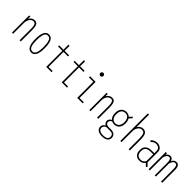

<svg xmlns="http://www.w3.org/2000/svg" viewBox="277 -2273 3946 3946"><g transform="rotate(45 2250.0 -299.5)"><path d="M107 0V-500H141V-434.5Q185 -512 264 -512Q288.5 -512 306.2 -502.8Q324 -493.5 335 -477.5Q346 -461.5 352.5 -436.5Q359 -411.5 361.5 -384.5Q364 -357.5 364 -322V0H329V-321Q329 -350.5 328 -370.5Q327 -390.5 323 -412.8Q319 -435 311.8 -448.2Q304.5 -461.5 291.5 -470.2Q278.5 -479 260 -479Q212.5 -479 179.8 -437Q147 -395 141 -328.5V0Z M539 -251Q539 -512 675 -512Q811 -512 811 -251Q811 11 675 11Q539 11 539 -251ZM776 -251Q776 -336.5 763.2 -388Q750.5 -439.5 729 -459.2Q707.5 -479 675 -479Q642.5 -479 621 -459.2Q599.5 -439.5 586.8 -388Q574 -336.5 574 -251Q574 -185.5 580.8 -140Q587.5 -94.5 601.2 -69Q615 -43.5 632.8 -32.8Q650.5 -22 675 -22Q699.5 -22 717.2 -32.8Q735 -43.5 748.8 -69Q762.5 -94.5 769.2 -140Q776 -185.5 776 -251Z M1137 -32H1257V0H1103V-468H978V-500H1103V-645H1137V-500H1268V-468H1137Z M1587 -32H1707V0H1553V-468H1428V-500H1553V-645H1587V-500H1718V-468H1587Z M2054 -666Q2041 -653 2022 -653Q2003 -653 1990 -666Q1977 -679 1977 -698Q1977 -717 1990 -730Q2003 -743 2022 -743Q2041 -743 2054 -730Q2067 -717 2067 -698Q2067 -679 2054 -666ZM2039 -32H2163V0H2004V-468H1877V-500H2039Z M2357 0V-500H2391V-434.5Q2435 -512 2514 -512Q2538.5 -512 2556.2 -502.8Q2574 -493.5 2585 -477.5Q2596 -461.5 2602.5 -436.5Q2609 -411.5 2611.5 -384.5Q2614 -357.5 2614 -322V0H2579V-321Q2579 -350.5 2578 -370.5Q2577 -390.5 2573 -412.8Q2569 -435 2561.8 -448.2Q2554.5 -461.5 2541.5 -470.2Q2528.5 -479 2510 -479Q2462.5 -479 2429.8 -437Q2397 -395 2391 -328.5V0Z M2949 -32Q3015.5 -32 3051.8 -2Q3088 28 3088 82Q3088 138.5 3043.2 169.8Q2998.5 201 2920 201Q2841.5 201 2798.8 169.8Q2756 138.5 2756 83Q2756 19.5 2819 -10.5Q2797 -24 2781.5 -46.8Q2766 -69.5 2766 -96Q2766 -125 2784.2 -147.8Q2802.5 -170.5 2828.5 -184.5Q2773 -233.5 2773 -331Q2773 -419 2816 -465.5Q2859 -512 2926 -512Q2987.5 -512 3027.5 -473.5L3083 -533L3107 -510L3049 -447Q3078 -400.5 3078 -331Q3078 -243 3034.5 -196Q2991 -149 2926 -149Q2887.5 -149 2855.5 -166Q2832 -155 2816.5 -137.5Q2801 -120 2801 -98Q2801 -67 2824.2 -49.5Q2847.5 -32 2875 -32ZM2926 -182Q2978.5 -182 3010.8 -221.8Q3043 -261.5 3043 -331Q3043 -401.5 3012.8 -440.8Q2982.5 -480 2926 -480Q2869 -480 2838.5 -440.8Q2808 -401.5 2808 -331Q2808 -261.5 2840.2 -221.8Q2872.5 -182 2926 -182ZM2790 83Q2790 123 2823.8 146.5Q2857.5 170 2920 170Q3054 170 3054 84Q3054 41.5 3031.2 21.2Q3008.5 1 2947 1H2856.5Q2790 23 2790 83Z M3256 0V-800H3291V-436.5Q3311.5 -471.5 3342.5 -491.8Q3373.5 -512 3413 -512Q3476 -512 3504.5 -465.2Q3533 -418.5 3533 -312V0H3498V-302Q3498 -396 3480 -437.5Q3462 -479 3410 -479Q3364.5 -479 3331.8 -439.8Q3299 -400.5 3291 -338V0Z M4006 8 3946 -53Q3905.5 11 3815 11Q3750.5 11 3710.2 -30.8Q3670 -72.5 3670 -153Q3670 -234.5 3717.8 -275.2Q3765.5 -316 3853 -316H3929V-373Q3929 -428.5 3898.8 -453.8Q3868.5 -479 3820 -479Q3786.5 -479 3757 -462Q3727.5 -445 3712 -422L3684 -447Q3704.5 -475 3741.8 -493.5Q3779 -512 3826 -512Q3881 -512 3922.5 -478.2Q3964 -444.5 3964 -381V-85L4031 -17ZM3824 -21Q3864 -21 3891.8 -41.2Q3919.5 -61.5 3929 -91.5V-284H3854Q3780.5 -284 3742.2 -254Q3704 -224 3704 -153Q3704 -21 3824 -21Z M4078 0V-500H4113V-452Q4128 -481 4151.5 -496Q4175 -511 4203 -511Q4268 -511 4285 -441Q4316 -511 4385 -511Q4473 -511 4473 -372V0H4438V-342Q4438 -396.5 4431.5 -426Q4425 -455.5 4411.8 -466.8Q4398.5 -478 4374 -478Q4344 -478 4320.8 -445.5Q4297.5 -413 4291 -373.5V0H4257V-342Q4257 -420.5 4242.8 -449.2Q4228.5 -478 4196 -478Q4166.5 -478 4143.2 -446Q4120 -414 4113 -378.5V0Z"/></g></svg>

Font: League Mono Condensed Thin
Style: Regular
Weight: 100
Width: 1
Designer: Tyler Finck
Foundry: The League of Moveable Type / Tyler Finck
Version: Version 2.210